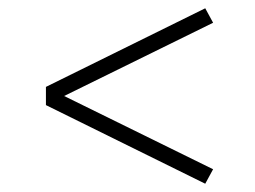

<svg xmlns="http://www.w3.org/2000/svg" viewBox="-20 -572 616 464"><path d="M476 -128 495 -163 135 -340 495 -517 476 -552 91 -362V-318Z"/></svg>

Font: Iosevka Sparkle Extralight
Style: Regular
Weight: 200
Designer: Belleve Invis
Foundry: Belleve Invis
Version: Version 4.5.0; ttfautohint (v1.8.3)